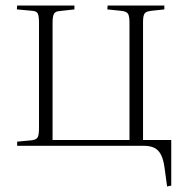

<svg xmlns="http://www.w3.org/2000/svg" viewBox="-20 -527 670 694"><path d="M584 147 575 81Q571 50 562 32.5Q553 15 538 7.5Q523 0 500 0H42V-15L95 -20Q111 -22 116 -30.5Q121 -39 121 -65V-443Q121 -469 116.5 -478Q112 -487 96 -488L41 -493L42 -507H249V-493L195 -487Q180 -486 175 -477Q170 -468 170 -444V-21H448V-446Q448 -469 442.5 -477.5Q437 -486 417 -488L368 -493L369 -507H574V-493L527 -488Q508 -486 502.5 -478Q497 -470 497 -447V-21H599V144Z"/></svg>

Font: Literata 60pt ExtraLight
Style: Regular
Weight: 250
Designer: Latin by Veronika Burian and Jose Scaglione. Greek by Irene Vlachou. Cyrillic by Vera Evstafieva.
Foundry: TypeTogether
Version: Version 3.103;gftools[0.9.29]